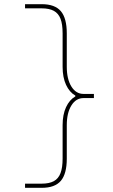

<svg xmlns="http://www.w3.org/2000/svg" viewBox="-20 -790 540 920"><path d="M180 110H100V90H180Q216 90 238 78Q260 66 270 39.5Q280 13 280 -30V-190Q280 -241 296.5 -276.5Q313 -312 341 -328V-332Q313 -348 296.5 -383.5Q280 -419 280 -470V-630Q280 -674 270 -700Q260 -726 238 -738Q216 -750 180 -750H100V-770H180Q243 -770 271.5 -736.5Q300 -703 300 -630V-470Q300 -411 322 -375.5Q344 -340 380 -340H430V-320H380Q344 -320 322 -284.5Q300 -249 300 -190V-30Q300 43 271.5 76.5Q243 110 180 110Z"/></svg>

Font: M PLUS Code Latin Thin
Style: Regular
Weight: 250
Designer: Coji Morishita
Foundry: UNDERFOREST DESIGN
Version: Version 1.002; ttfautohint (v1.8.3)